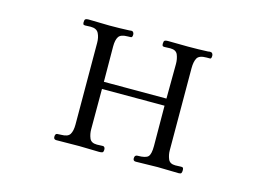

<svg xmlns="http://www.w3.org/2000/svg" viewBox="-78 -688 1156 833"><g transform="rotate(15 500.0 -271.0)"><path d="M791 -16Q791 -7 788.5 -3Q786 1 777 1Q753 1 729.5 0Q706 -1 682 -1Q657 -1 633 0Q609 1 584 1Q572 1 572 -11Q572 -26 585 -26Q622 -26 632.5 -37.5Q643 -49 643 -85Q643 -131 642.5 -176Q642 -221 642 -266H361V-85Q361 -64 368.5 -45.5Q376 -27 402 -27Q409 -27 415.5 -27.5Q422 -28 429 -28Q434 -28 436.5 -24Q439 -20 439 -15Q439 -3 434 -1Q429 1 419 1Q397 1 375 0Q353 -1 330 -1Q305 -1 279 -0.5Q253 0 227 0Q215 0 215 -12Q215 -26 223.5 -27Q232 -28 242 -28Q272 -28 281 -43.5Q290 -59 290 -87Q290 -179 289.5 -271Q289 -363 289 -454Q289 -478 280 -496Q271 -514 244 -514Q238 -514 231.5 -513.5Q225 -513 219 -513Q212 -513 210.5 -516.5Q209 -520 209 -525Q209 -536 213 -539Q217 -542 227 -542Q250 -542 274 -541Q298 -540 321 -540Q343 -540 365.5 -540.5Q388 -541 410 -542Q412 -542 414.5 -542.5Q417 -543 419 -543Q425 -543 428 -538.5Q431 -534 431 -529Q431 -516 424.5 -515.5Q418 -515 410 -515Q379 -515 369.5 -500.5Q360 -486 360 -457Q360 -417 360.5 -377.5Q361 -338 361 -298H642Q642 -337 642.5 -376Q643 -415 643 -454Q643 -476 635.5 -494.5Q628 -513 602 -513Q595 -513 588.5 -512.5Q582 -512 575 -512Q568 -512 566.5 -515.5Q565 -519 565 -524Q565 -535 569 -538Q573 -541 583 -541Q606 -541 629 -540.5Q652 -540 674 -540Q697 -540 719.5 -540.5Q742 -541 764 -542Q766 -543 769 -543Q772 -543 774 -543Q780 -543 783 -538.5Q786 -534 786 -529Q786 -515 780 -515Q774 -515 764 -515Q731 -515 722 -499Q713 -483 713 -453Q713 -362 713.5 -269.5Q714 -177 714 -85Q714 -65 721.5 -46.5Q729 -28 754 -28Q761 -28 767.5 -28.5Q774 -29 781 -29Q788 -29 789.5 -25Q791 -21 791 -16Z"/></g></svg>

Font: Kaisei HarunoUmi
Style: Regular
Weight: 400
Designer: Font-Kai, 金井和夫
Foundry: KAZUO KANAI
Version: Version 5.003